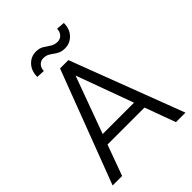

<svg xmlns="http://www.w3.org/2000/svg" viewBox="-249 -1014 1138 1138"><g transform="rotate(-45 319.5 -445.0)"><path d="M545.4 0 474.6 -192.9H164.6L94.2 0H14.6L284.7 -710.9H354.5L625 0ZM188.5 -257.3H451.2L319.8 -616.2ZM438.5 -889.6 491.2 -885.7Q491.2 -835.4 461.9 -804.7Q432.6 -773.9 390.6 -773.9Q365.2 -773.9 348.9 -781.5Q332.5 -789.1 319.6 -799.1Q306.6 -809.1 292.2 -816.7Q277.8 -824.2 257.3 -824.2Q235.8 -824.2 220.9 -808.6Q206.1 -793 206.1 -768.1L153.8 -770.5Q153.8 -820.8 182.9 -851.8Q211.9 -882.8 253.9 -882.8Q283.2 -882.8 303.2 -870.4Q323.2 -857.9 342 -845.2Q360.8 -832.5 387.2 -832.5Q408.7 -832.5 423.6 -848.6Q438.5 -864.7 438.5 -889.6Z"/></g></svg>

Font: Vazirmatn RD Light
Style: Regular
Weight: 300
Designer: Saber Rastikerdar
Foundry: Saber Rastikerdar
Version: Version 32.102